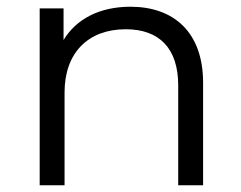

<svg xmlns="http://www.w3.org/2000/svg" viewBox="-20 -551 717 571"><path d="M368 -531C277 -531 207 -495 169 -432V-526H98V0H172V-276C172 -395 243 -464 354 -464C453 -464 510 -408 510 -297V0H584V-305C584 -456 496 -531 368 -531Z"/></svg>

Font: Montserrat-Alt1
Style: Regular
Weight: 400
Designer: Differentunic
Foundry: Differentunic
Version: Version 7.222